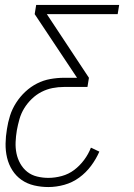

<svg xmlns="http://www.w3.org/2000/svg" viewBox="-20 -540 540 775"><path d="M175 215Q146 215 118 208.5Q90 202 67.5 186.5Q45 171 30 147.5Q15 124 8.5 96.5Q2 69 2.5 39.5Q3 10 8 -19Q12 -46 20.5 -73Q29 -100 45 -125Q61 -150 82.5 -170Q104 -190 129.5 -203Q155 -216 183 -221Q211 -226 238 -226H291L120 -483L126 -520H461L455 -483H169L339 -226L333 -189H238Q215 -189 192 -184.5Q169 -180 147.5 -169Q126 -158 108 -140.5Q90 -123 77.5 -102.5Q65 -82 58.5 -59Q52 -36 48 -14Q44 10 43 33.5Q42 57 46.5 79Q51 101 62 120.5Q73 140 90 153.5Q107 167 129.5 172.5Q152 178 175 178Q202 178 229.5 170.5Q257 163 279.5 146Q302 129 319.5 105.5Q337 82 347 56L381 72Q368 102 347.5 129.5Q327 157 299.5 177Q272 197 239.5 206Q207 215 175 215Z"/></svg>

Font: Iosevka SS18 Extralight
Style: Italic
Weight: 200
Italic angle: -9°
Monospace: yes
Designer: Belleve Invis
Foundry: Belleve Invis
Version: Version 25.1.1; ttfautohint (v1.8.4)